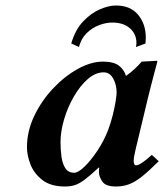

<svg xmlns="http://www.w3.org/2000/svg" viewBox="-20 -668 597 698"><path d="M340 -39Q340 -42 340 -48Q340 -54 341 -58L339 -59Q308 -30 288 -15Q268 0 252 5Q236 10 216 10Q164 10 133.5 -14Q103 -38 90.5 -71Q78 -104 78 -132Q78 -191 104.5 -246.5Q131 -302 173 -346.5Q215 -391 263 -417.5Q311 -444 354 -444Q393 -444 412 -429.5Q431 -415 438 -392Q455 -404 469 -417Q483 -430 495 -444L550 -447Q552 -447 552 -444Q552 -444 548.5 -430.5Q545 -417 539.5 -397Q534 -377 529 -356.5Q524 -336 520 -321L473 -125Q466 -96 466 -83Q466 -67 475 -67Q490 -67 532 -105L557 -82Q522 -47 497 -27Q472 -7 450 1.5Q428 10 402 10Q364 10 352 -8Q340 -26 340 -39ZM373 -195Q383 -222 390 -250Q397 -278 400.5 -300.5Q404 -323 404 -331Q404 -360 391.5 -382.5Q379 -405 357 -405Q327 -405 299 -380.5Q271 -356 248.5 -317Q226 -278 213 -234Q200 -190 200 -151Q200 -124 203.5 -98.5Q207 -73 217.5 -56.5Q228 -40 250 -40Q264 -40 286.5 -61.5Q309 -83 333 -118.5Q357 -154 373 -195ZM474 -497Q475 -501 475.5 -504.5Q476 -508 476 -512Q476 -544 452.5 -565Q429 -586 388 -586Q365 -586 340 -576.5Q315 -567 295 -547.5Q275 -528 267 -497L239 -510Q254 -561 283 -591Q312 -621 344 -634.5Q376 -648 401 -648Q454 -648 482 -614.5Q510 -581 510 -531Q510 -526 509.5 -520.5Q509 -515 509 -510Z"/></svg>

Font: Libertinus Serif Semibold Italic
Style: Regular
Weight: 600
Italic angle: -11.5°
Designer: Philipp H. Poll, Khaled Hosny
Foundry: Caleb Maclennan
Version: Version 7.051;RELEASE